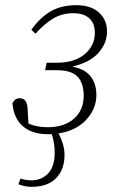

<svg xmlns="http://www.w3.org/2000/svg" viewBox="-20 -505 436 741"><path d="M166 13Q104 13 68.5 -17.5Q33 -48 28 -106Q37 -126 56 -126Q83 -126 86 -91L90 -28Q122 -14 164 -14Q228 -14 265.5 -47Q303 -80 303 -135Q303 -184 279.5 -209Q256 -234 199 -234H154L160 -263H200Q268 -263 307 -296Q346 -329 346 -378Q346 -415 324.5 -434.5Q303 -454 263 -454Q220 -454 186 -434Q152 -414 117 -375L101 -390Q135 -438 176 -461.5Q217 -485 275 -485Q331 -485 362 -456.5Q393 -428 393 -384Q393 -338 360 -301Q327 -264 259 -248Q307 -239 329.5 -210.5Q352 -182 352 -138Q352 -86 313.5 -43.5Q275 -1 206 10Q217 31 223 51.5Q229 72 229 94Q229 149 196.5 182.5Q164 216 102 216Q86 216 73.5 213Q61 210 51 206L59 184Q79 191 101 191Q140 191 165.5 164.5Q191 138 191 85Q191 63 188 46Q185 29 180 13Q177 13 173.5 13Q170 13 166 13Z"/></svg>

Font: Source Serif Pro Light
Style: Italic
Weight: 300
Italic angle: -12°
Designer: Frank Grießhammer
Foundry: Adobe Systems Incorporated
Version: Version 3.001;hotconv 1.0.111;makeotfexe 2.5.65597